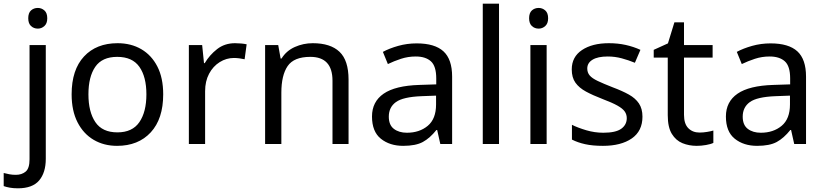

<svg xmlns="http://www.w3.org/2000/svg" viewBox="-75 -780 4467 1040"><path d="M78 -681Q78 -710 93 -723.5Q108 -737 130 -737Q150 -737 165.5 -723.5Q181 -710 181 -681Q181 -653 165.5 -639Q150 -625 130 -625Q108 -625 93 -639Q78 -653 78 -681ZM22 240Q-3 240 -22 236.5Q-41 233 -55 228V157Q-40 161 -24 164Q-8 167 11 167Q43 167 64 149.5Q85 132 85 83V-536H173V80Q173 155 137 197.5Q101 240 22 240Z M809 -269Q809 -136 741.5 -63Q674 10 559 10Q488 10 432.5 -22.5Q377 -55 345 -117.5Q313 -180 313 -269Q313 -402 380 -474Q447 -546 562 -546Q635 -546 690.5 -513.5Q746 -481 777.5 -419.5Q809 -358 809 -269ZM404 -269Q404 -174 441.5 -118.5Q479 -63 561 -63Q642 -63 680 -118.5Q718 -174 718 -269Q718 -364 680 -418Q642 -472 560 -472Q478 -472 441 -418Q404 -364 404 -269Z M1198 -546Q1213 -546 1230.5 -544.5Q1248 -543 1261 -540L1250 -459Q1237 -462 1221.5 -464Q1206 -466 1192 -466Q1151 -466 1115 -443.5Q1079 -421 1057.5 -380.5Q1036 -340 1036 -286V0H948V-536H1020L1030 -438H1034Q1060 -482 1101 -514Q1142 -546 1198 -546Z M1619 -546Q1715 -546 1764 -499.5Q1813 -453 1813 -349V0H1726V-343Q1726 -472 1606 -472Q1517 -472 1483 -422Q1449 -372 1449 -278V0H1361V-536H1432L1445 -463H1450Q1476 -505 1522 -525.5Q1568 -546 1619 -546Z M2182 -545Q2280 -545 2327 -502Q2374 -459 2374 -365V0H2310L2293 -76H2289Q2254 -32 2215.5 -11Q2177 10 2109 10Q2036 10 1988 -28.5Q1940 -67 1940 -149Q1940 -229 2003 -272.5Q2066 -316 2197 -320L2288 -323V-355Q2288 -422 2259 -448Q2230 -474 2177 -474Q2135 -474 2097 -461.5Q2059 -449 2026 -433L1999 -499Q2034 -518 2082 -531.5Q2130 -545 2182 -545ZM2208 -259Q2108 -255 2069.5 -227Q2031 -199 2031 -148Q2031 -103 2058.5 -82Q2086 -61 2129 -61Q2197 -61 2242 -98.5Q2287 -136 2287 -214V-262Z M2628 0H2540V-760H2628Z M2843 -737Q2863 -737 2878.5 -723.5Q2894 -710 2894 -681Q2894 -653 2878.5 -639Q2863 -625 2843 -625Q2821 -625 2806 -639Q2791 -653 2791 -681Q2791 -710 2806 -723.5Q2821 -737 2843 -737ZM2886 -536V0H2798V-536Z M3405 -148Q3405 -70 3347 -30Q3289 10 3191 10Q3135 10 3094.5 1Q3054 -8 3023 -24V-104Q3055 -88 3100.5 -74.5Q3146 -61 3193 -61Q3260 -61 3290 -82.5Q3320 -104 3320 -140Q3320 -160 3309 -176Q3298 -192 3269.5 -208Q3241 -224 3188 -244Q3136 -264 3099 -284Q3062 -304 3042 -332Q3022 -360 3022 -404Q3022 -472 3077.5 -509Q3133 -546 3223 -546Q3272 -546 3314.5 -536.5Q3357 -527 3394 -510L3364 -440Q3330 -454 3293 -464Q3256 -474 3217 -474Q3163 -474 3134.5 -456.5Q3106 -439 3106 -409Q3106 -387 3119 -371.5Q3132 -356 3162.5 -341.5Q3193 -327 3244 -307Q3295 -288 3331 -268Q3367 -248 3386 -219.5Q3405 -191 3405 -148Z M3714 -62Q3734 -62 3755 -65.5Q3776 -69 3789 -73V-6Q3775 1 3749 5.5Q3723 10 3699 10Q3657 10 3621.5 -4.5Q3586 -19 3564 -55Q3542 -91 3542 -156V-468H3466V-510L3543 -545L3578 -659H3630V-536H3785V-468H3630V-158Q3630 -109 3653.5 -85.5Q3677 -62 3714 -62Z M4099 -545Q4197 -545 4244 -502Q4291 -459 4291 -365V0H4227L4210 -76H4206Q4171 -32 4132.5 -11Q4094 10 4026 10Q3953 10 3905 -28.5Q3857 -67 3857 -149Q3857 -229 3920 -272.5Q3983 -316 4114 -320L4205 -323V-355Q4205 -422 4176 -448Q4147 -474 4094 -474Q4052 -474 4014 -461.5Q3976 -449 3943 -433L3916 -499Q3951 -518 3999 -531.5Q4047 -545 4099 -545ZM4125 -259Q4025 -255 3986.5 -227Q3948 -199 3948 -148Q3948 -103 3975.5 -82Q4003 -61 4046 -61Q4114 -61 4159 -98.5Q4204 -136 4204 -214V-262Z"/></svg>

Font: Noto Sans Medefaidrin
Style: Regular
Weight: 400
Designer: Dalton Maag Ltd
Foundry: Dalton Maag Ltd
Version: Version 1.002; ttfautohint (v1.8.4.7-5d5b)